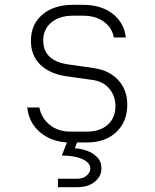

<svg xmlns="http://www.w3.org/2000/svg" viewBox="-20 -580 640 795"><path d="M220 195V160H300Q324 160 339 147Q354 134 354 118Q354 94 321.5 79Q289 64 236 64L257 10Q188 5 143.5 -34.5Q99 -74 93 -135H143Q151 -92 185.5 -63.5Q220 -35 272 -35H339Q394 -35 426 -63.5Q458 -92 458 -140Q458 -183 432.5 -213Q407 -243 363 -249L256 -264Q186 -274 147 -312Q108 -350 108 -411Q108 -479 155.5 -519.5Q203 -560 282 -560H324Q399 -560 446.5 -523Q494 -486 501 -425H451Q445 -464 411 -489.5Q377 -515 324 -515H282Q226 -515 192.5 -487Q159 -459 159 -412Q159 -328 264 -313L369 -298Q432 -289 469.5 -248.5Q507 -208 507 -147Q507 -76 461.5 -33Q416 10 339 10H299L290 34Q314 35 339.5 44Q365 53 382.5 71Q400 89 400 118Q400 150 372.5 172.5Q345 195 300 195Z"/></svg>

Font: NKDuy Mono Thin
Style: Regular
Weight: 100
Monospace: yes
Designer: NKDuy
Foundry: NKDuy
Version: Version 2.251; ttfautohint (v1.8.4.7-5d5b)